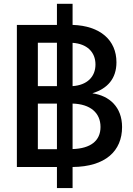

<svg xmlns="http://www.w3.org/2000/svg" viewBox="-20 -855 680 983"><path d="M271.5 0V107.9H351.6V0C520 -1.5 605 -82 605 -204.6C605 -308.1 538.6 -365.2 454.1 -377V-377.9C530.3 -401.4 576.2 -452.6 576.2 -536.1C576.2 -649.4 493.2 -723.1 351.6 -727.5V-835.4H271.5V-727.5H66.4V0ZM351.6 -91.8V-324.7C442.9 -322.3 494.6 -276.9 494.6 -205.1C494.6 -133.8 443.4 -94.7 351.6 -91.8ZM271.5 -91.3H173.8V-324.7H271.5ZM271.5 -414.1H173.8V-636.2H271.5ZM351.6 -414.1V-635.7C424.8 -630.9 468.8 -588.9 468.8 -524.9C468.8 -460.9 424.8 -418.9 351.6 -414.1Z"/></svg>

Font: Inteeer Medium
Style: Regular
Weight: 500
Designer: Rasmus Andersson
Foundry: rsms
Version: Version 4.001;Glyphs 3.4 (3402)